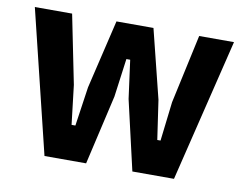

<svg xmlns="http://www.w3.org/2000/svg" viewBox="-63 -610 882 695"><g transform="rotate(10 378.0 -262.5)"><path d="M12 -525H149L200 -272L217 -128H231L252 -272L312 -525H448L511 -272L532 -128H544L561 -272L616 -525H744L616 0H463L404 -256L385 -397H371L352 -256L293 0H140Z"/></g></svg>

Font: IBM Plex Sans Cond
Style: Bold
Weight: 700
Width: 3
Designer: Mike Abbink, Paul van der Laan, Pieter van Rosmalen
Foundry: Bold Monday
Version: Version 1.3